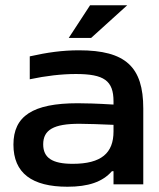

<svg xmlns="http://www.w3.org/2000/svg" viewBox="-20 -700 603 729"><path d="M280 -509C217 -509 160 -501 93 -486V-399C154 -412 214 -419 268 -419C375 -419 411 -394 411 -315V-303C347 -307 301 -308 275 -308C104 -308 31 -259 31 -151C31 -43 101 9 236 9C315 9 369 -9 405 -50H411V0H524V-288C524 -446 457 -509 280 -509ZM144 -152C144 -207 184 -230 281 -230C312 -230 364 -228 411 -226V-201C411 -119 365 -78 256 -78C178 -78 144 -101 144 -152ZM241 -556H326L463 -680H322Z"/></svg>

Font: LT Wave Medium
Style: Regular
Weight: 500
Designer: Daniel Lyons
Version: Version 2.5 (Glyphs App)